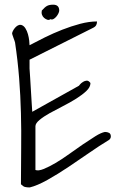

<svg xmlns="http://www.w3.org/2000/svg" viewBox="-20 -820 515 828"><path d="M70.3 -25.4Q70.3 -104.5 71.3 -180.7Q72.3 -256.8 70.3 -332Q68.4 -407.2 62.5 -482.9Q56.6 -558.6 44.9 -636.7Q44.9 -638.7 42.5 -644.5Q40 -650.4 38.1 -656.7Q36.1 -663.1 34.2 -668Q32.2 -672.9 32.2 -674.8Q32.2 -679.7 35.6 -686.5Q39.1 -693.4 44.4 -699.7Q49.8 -706.1 56.6 -710Q63.5 -713.9 70.3 -712.9Q82 -710 89.4 -698.2Q96.7 -686.5 100.6 -672.4Q104.5 -658.2 106 -644.5Q107.4 -630.9 107.4 -625Q136.7 -640.6 173.3 -658.7Q210 -676.8 248.5 -691.9Q287.1 -707 325.7 -717.3Q364.3 -727.5 398.4 -727.5Q398.4 -718.8 395 -711.9Q391.6 -705.1 381.8 -700.2L107.4 -562.5V-524.4Q108.4 -513.7 109.9 -487.3Q111.3 -460.9 113.3 -431.2Q115.2 -401.4 116.7 -374.5Q118.2 -347.7 119.1 -337.9L320.3 -450.2L325.2 -456.1Q330.1 -461.9 337.9 -466.8Q345.7 -471.7 354 -472.2Q362.3 -472.7 370.1 -461.9Q370.1 -444.3 352.5 -427.7Q335 -411.1 308.6 -394.5Q282.2 -377.9 251.5 -362.3Q220.7 -346.7 194.3 -332Q168 -317.4 150.4 -302.7Q132.8 -288.1 132.8 -275.4V-86.9Q145.5 -82 168.5 -91.3Q191.4 -100.6 219.7 -117.2Q248 -133.8 278.3 -155.8Q308.6 -177.7 337.4 -197.3Q366.2 -216.8 391.1 -232.4Q416 -248 432.6 -251Q442.4 -251 450.2 -247.1Q458 -243.2 458 -231.4Q458 -219.7 444.3 -212.9Q410.2 -192.4 365.7 -161.6Q321.3 -130.9 275.4 -100.1Q229.5 -69.3 185.1 -44.4Q140.6 -19.5 108.4 -11.7Q95.7 -11.7 87.9 -13.7Q80.1 -15.6 70.3 -25.4ZM160.2 -774.4Q173.8 -790 183.6 -794.9Q193.4 -799.8 209 -799.8Q235.4 -799.8 235.4 -774.4Q235.4 -769.5 231.9 -762.2Q228.5 -754.9 222.7 -748Q216.8 -741.2 210.4 -737.8Q204.1 -734.4 197.3 -737.3Q191.4 -732.4 184.1 -734.9Q176.8 -737.3 170.4 -742.7Q164.1 -748 161.1 -756.3Q158.2 -764.6 160.2 -774.4Z"/></svg>

Font: Shadows Into Light
Style: Regular
Weight: 400
Designer: Kimberly Geswein
Foundry: Kimberly Geswein
Version: Version 001.000